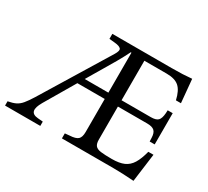

<svg xmlns="http://www.w3.org/2000/svg" viewBox="-151 -930 1258 1161"><g transform="rotate(30 478.5 -350.0)"><path d="M889 6Q851 3 812 1.5Q773 0 745 0H386V-35L417 -38Q460 -40 475.5 -54.5Q491 -69 491 -105V-336H300L177 -127Q125 -39 199 -33L235 -30V0H-11V-30Q22 -36 42.5 -46Q63 -56 80.5 -77Q98 -98 121 -135L406 -601Q427 -635 416.5 -646.5Q406 -658 375 -661L334 -665V-700H747Q789 -700 823 -701.5Q857 -703 888 -706L903 -544H868Q854 -606 825 -631Q796 -656 739 -656H583V-380H787Q823 -380 837 -394Q851 -408 854 -446L855 -467H890V-249H855L854 -274Q853 -308 838 -322Q823 -336 787 -336H583V-105Q583 -77 594 -63.5Q605 -50 632.5 -46.5Q660 -43 709 -43Q761 -43 793 -57Q825 -71 845 -103.5Q865 -136 879 -191H915ZM326 -380H491V-659H486Q476 -639 464.5 -617Q453 -595 439 -571Z"/></g></svg>

Font: Hedvig Letters Serif 18pt
Style: Regular
Weight: 400
Designer: Alexander Örn & Tor Weibull
Foundry: Kanon Foundry
Version: Version 1.000